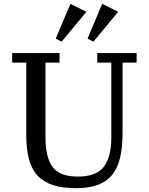

<svg xmlns="http://www.w3.org/2000/svg" viewBox="-20 -977 781 1009"><path d="M381 12Q310 12 260.5 -3.5Q211 -19 179 -52.5Q147 -86 132.5 -139.5Q118 -193 118 -269V-648H44V-698H293V-648H219V-255Q219 -151 256 -100Q293 -49 389 -49Q485 -49 525 -100Q565 -151 565 -255V-648H491V-698H698V-648H624V-279Q624 -204 611.5 -149.5Q599 -95 570 -59Q541 -23 494.5 -5.5Q448 12 381 12ZM273 -774 350 -957 434 -915 304 -758ZM440 -774 517 -957 601 -915 471 -758Z"/></svg>

Font: IBM Plex Serif Text
Style: Regular
Weight: 450
Designer: Mike Abbink, Paul van der Laan, Pieter van Rosmalen
Foundry: Bold Monday
Version: Version 3.001